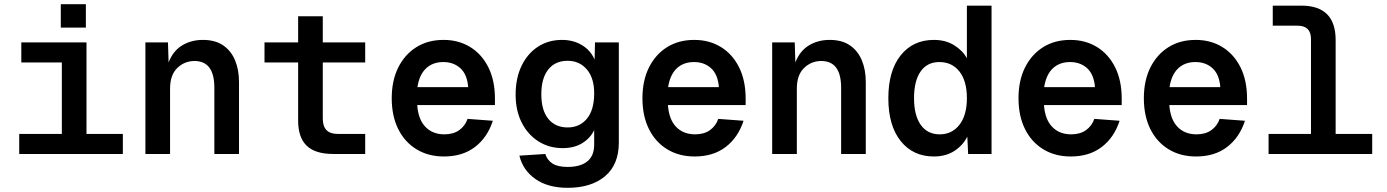

<svg xmlns="http://www.w3.org/2000/svg" viewBox="-20 -737 6640 919"><path d="M72 0V-96H276V-438H82V-534H394V-96H568V0ZM271 -605V-717H391V-605Z M676 0V-534H784L787 -438Q808 -493 851.5 -519.5Q895 -546 951 -546Q1010 -546 1048 -520Q1086 -494 1105 -448.5Q1124 -403 1124 -345V0H1006V-317Q1006 -445 911 -445Q863 -445 828.5 -411.5Q794 -378 794 -313V0Z M1575 0Q1489 0 1448 -39.5Q1407 -79 1407 -160V-438H1246V-534H1407V-659H1525V-534H1728V-438H1525V-169Q1525 -96 1596 -96H1728V0Z M2105 12Q2030 12 1973.5 -22.5Q1917 -57 1886 -119.5Q1855 -182 1855 -267Q1855 -351 1886 -413.5Q1917 -476 1972.5 -511Q2028 -546 2103 -546Q2175 -546 2230.5 -512Q2286 -478 2317.5 -415Q2349 -352 2349 -265V-234H1977Q1982 -165 2016.5 -129.5Q2051 -94 2107 -94Q2150 -94 2178 -114Q2206 -134 2218 -168L2339 -159Q2313 -79 2253.5 -33.5Q2194 12 2105 12ZM1978 -320H2221Q2216 -381 2183.5 -410.5Q2151 -440 2102 -440Q2051 -440 2019 -409.5Q1987 -379 1978 -320Z M2697 162Q2603 162 2543 120Q2483 78 2466 8L2590 0Q2599 29 2624 45.5Q2649 62 2697 62Q2758 62 2791 35.5Q2824 9 2824 -44V-114Q2805 -75 2766.5 -51.5Q2728 -28 2673 -28Q2608 -28 2557 -60.5Q2506 -93 2477 -150.5Q2448 -208 2448 -284Q2448 -363 2476.5 -422Q2505 -481 2555 -513.5Q2605 -546 2670 -546Q2724 -546 2765.5 -521Q2807 -496 2826 -452L2828 -534H2942V-55Q2942 51 2876 106.5Q2810 162 2697 162ZM2697 -127Q2754 -127 2788.5 -168Q2823 -209 2824 -286Q2825 -362 2789.5 -404Q2754 -446 2697 -446Q2637 -446 2604 -404Q2571 -362 2571 -286Q2571 -209 2604.5 -168Q2638 -127 2697 -127Z M3305 12Q3230 12 3173.5 -22.5Q3117 -57 3086 -119.5Q3055 -182 3055 -267Q3055 -351 3086 -413.5Q3117 -476 3172.5 -511Q3228 -546 3303 -546Q3375 -546 3430.5 -512Q3486 -478 3517.5 -415Q3549 -352 3549 -265V-234H3177Q3182 -165 3216.5 -129.5Q3251 -94 3307 -94Q3350 -94 3378 -114Q3406 -134 3418 -168L3539 -159Q3513 -79 3453.5 -33.5Q3394 12 3305 12ZM3178 -320H3421Q3416 -381 3383.5 -410.5Q3351 -440 3302 -440Q3251 -440 3219 -409.5Q3187 -379 3178 -320Z M3676 0V-534H3784L3787 -438Q3808 -493 3851.5 -519.5Q3895 -546 3951 -546Q4010 -546 4048 -520Q4086 -494 4105 -448.5Q4124 -403 4124 -345V0H4006V-317Q4006 -445 3911 -445Q3863 -445 3828.5 -411.5Q3794 -378 3794 -313V0Z M4450 12Q4350 12 4291 -62Q4232 -136 4232 -267Q4232 -398 4291 -472Q4350 -546 4450 -546Q4506 -546 4547 -520.5Q4588 -495 4608 -458V-710H4726V0H4614L4610 -83Q4589 -41 4548 -14.5Q4507 12 4450 12ZM4478 -94Q4537 -94 4572.5 -140Q4608 -186 4608 -267Q4608 -349 4572.5 -394.5Q4537 -440 4476 -440Q4418 -440 4386.5 -395Q4355 -350 4355 -267Q4355 -185 4387 -139.5Q4419 -94 4478 -94Z M5105 12Q5030 12 4973.5 -22.5Q4917 -57 4886 -119.5Q4855 -182 4855 -267Q4855 -351 4886 -413.5Q4917 -476 4972.5 -511Q5028 -546 5103 -546Q5175 -546 5230.5 -512Q5286 -478 5317.5 -415Q5349 -352 5349 -265V-234H4977Q4982 -165 5016.5 -129.5Q5051 -94 5107 -94Q5150 -94 5178 -114Q5206 -134 5218 -168L5339 -159Q5313 -79 5253.5 -33.5Q5194 12 5105 12ZM4978 -320H5221Q5216 -381 5183.5 -410.5Q5151 -440 5102 -440Q5051 -440 5019 -409.5Q4987 -379 4978 -320Z M5705 12Q5630 12 5573.5 -22.5Q5517 -57 5486 -119.5Q5455 -182 5455 -267Q5455 -351 5486 -413.5Q5517 -476 5572.5 -511Q5628 -546 5703 -546Q5775 -546 5830.5 -512Q5886 -478 5917.5 -415Q5949 -352 5949 -265V-234H5577Q5582 -165 5616.5 -129.5Q5651 -94 5707 -94Q5750 -94 5778 -114Q5806 -134 5818 -168L5939 -159Q5913 -79 5853.5 -33.5Q5794 12 5705 12ZM5578 -320H5821Q5816 -381 5783.5 -410.5Q5751 -440 5702 -440Q5651 -440 5619 -409.5Q5587 -379 5578 -320Z M6052 0V-96H6255V-550Q6255 -614 6191 -614H6072V-710H6209Q6373 -710 6373 -545V-96H6548V0Z"/></svg>

Font: Geist Mono SemiBold
Style: Regular
Weight: 600
Monospace: yes
Designer: Basement.studio, Andrés Briganti, Mateo Zaragoza
Foundry: Basement.studio, Vercel, Andrés Briganti, Guido Ferreyra, Mateo Zaragoza
Version: Version 1.500; ttfautohint (v1.8.4.7-5d5b)